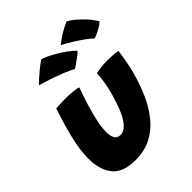

<svg xmlns="http://www.w3.org/2000/svg" viewBox="-236 -954 1116 1116"><g transform="rotate(-45 322.0 -396.0)"><path d="M419.5 -485.5Q435 -490 462.2 -493Q489.5 -496 514.5 -496Q535 -496 559.8 -494.2Q584.5 -492.5 599.5 -489.5Q595 -452 588 -414Q581 -376 571 -339Q551 -263 521 -196Q491 -129 449.2 -78Q407.5 -27 351.5 1.8Q295.5 30.5 222.5 30.5Q118.5 30.5 75.8 -23.8Q33 -78 33 -168.5Q33 -242 55.2 -330.8Q77.5 -419.5 107.5 -508Q123 -509.5 146.8 -510.5Q170.5 -511.5 190 -511.5Q218.5 -511 246.2 -508.2Q274 -505.5 289 -500.5Q271 -452 254.2 -397.8Q237.5 -343.5 226.5 -293.2Q215.5 -243 215.5 -205.5Q215.5 -172.5 226.5 -153.8Q237.5 -135 262.5 -135Q292.5 -135 316.8 -162.8Q341 -190.5 359.8 -235.5Q378.5 -280.5 393 -332.5Q405 -375.5 411.8 -414Q418.5 -452.5 419.5 -485.5ZM506.5 -823Q520 -818.5 545.8 -798Q571.5 -777.5 598.8 -748.2Q626 -719 643.5 -688Q629 -675 610.2 -664.2Q591.5 -653.5 575.5 -646.5Q559.5 -639.5 553 -638Q536 -655 507.2 -675.5Q478.5 -696 446.2 -715.8Q414 -735.5 386.5 -750Q394.5 -758 428.2 -780.8Q462 -803.5 506.5 -823ZM246.5 -771.5Q257.5 -770 280.8 -759.5Q304 -749 332.2 -732.5Q360.5 -716 387.2 -696.5Q414 -677 432 -658Q423.5 -648.5 405.2 -634.5Q387 -620.5 369.5 -608.5Q352 -596.5 345.5 -594Q325 -606.5 286 -622Q247 -637.5 204.8 -651.5Q162.5 -665.5 132 -674Q136 -680 153.2 -696Q170.5 -712 195.2 -732.2Q220 -752.5 246.5 -771.5Z"/></g></svg>

Font: Grandstander ExtraBold
Style: Italic
Weight: 800
Italic angle: -15°
Designer: Tyler Finck
Foundry: Etcetera Type Co
Version: Version 1.200; ttfautohint (v1.8.3)